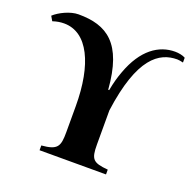

<svg xmlns="http://www.w3.org/2000/svg" viewBox="-123 -817 949 942"><g transform="rotate(20 351.5 -346.0)"><path d="M693 -670C680 -678 657 -682 639 -682C555 -682 475 -629 427 -497C415 -465 407 -436 399 -394H394C376 -631 280 -692 131 -692C88 -692 34 -665 7 -640L21 -616C42 -623 61 -626 80 -626C204 -626 272 -481 272 -264V-128C272 -53 262 -32 179 -25V0H526V-25C447 -32 434 -45 434 -123V-301C473 -588 568 -650 662 -650C669 -650 682 -648 693 -645Z"/></g></svg>

Font: XITS
Style: Bold
Weight: 700
Designer: MicroPress Inc., with final additions and corrections provided by Coen Hoffman, Elsevier (retired)
Version: Version 1.107